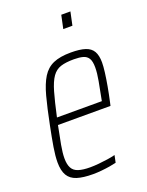

<svg xmlns="http://www.w3.org/2000/svg" viewBox="-133 -752 632 828"><g transform="rotate(-20 183.0 -338.5)"><path d="M148 8Q103 8 75 -1Q47 -10 34 -32Q21 -54 21 -92Q21 -121 27.5 -160.5Q34 -200 45 -254Q60 -329 73.5 -379.5Q87 -430 106 -460.5Q125 -491 156 -504.5Q187 -518 237 -518Q278 -518 302.5 -510Q327 -502 338 -483Q349 -464 349 -432Q349 -414 345.5 -386.5Q342 -359 336 -325.5Q330 -292 322 -256L319 -243H78Q68 -194 61.5 -158.5Q55 -123 55 -98Q55 -70 64 -53.5Q73 -37 93.5 -30.5Q114 -24 147 -24Q165 -24 186 -26Q207 -28 227.5 -31Q248 -34 263 -38L256 -5Q244 -2 226 1Q208 4 187.5 6Q167 8 148 8ZM85 -275H291L295 -296Q301 -326 307.5 -361Q314 -396 314 -422Q314 -450 305.5 -463.5Q297 -477 280.5 -481.5Q264 -486 239 -486Q202 -486 178.5 -478.5Q155 -471 139.5 -449Q124 -427 112 -385.5Q100 -344 85 -275ZM241 -624 254 -685H296L283 -624Z"/></g></svg>

Font: Saira Condensed Thin
Style: Italic
Weight: 250
Width: 3
Italic angle: -12°
Designer: Hector Gatti with collaboration of the Omnibus-Type team
Foundry: Omnibus-Type
Version: Version 1.101